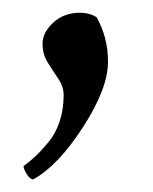

<svg xmlns="http://www.w3.org/2000/svg" viewBox="-20 -143 241 302"><path d="M17.1 118.2Q28.8 109.4 36.1 102.5Q43.5 95.7 55.4 81.5Q67.4 67.4 73.7 48.3Q80.1 29.3 80.1 6.8Q80.1 -6.8 71.8 -19Q63.5 -31.2 55.2 -44.4Q46.9 -57.6 46.9 -74.2Q46.9 -91.8 63.7 -107.4Q80.6 -123 106 -123Q120.1 -123 131.8 -116.2Q149.9 -84 149.9 -45.9Q149.9 -3.9 110.6 56.9Q71.3 117.7 32.2 139.2Q27.3 139.2 22.2 131.1Q17.1 123 17.1 118.2Z"/></svg>

Font: Crimson
Style: Roman
Weight: 400
Version: Version 0.8